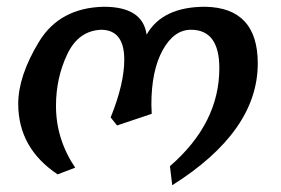

<svg xmlns="http://www.w3.org/2000/svg" viewBox="-20 -504 835 571"><path d="M492.2 46.9 485.4 -9.8Q632.3 -137.2 632.3 -301.3Q632.3 -415.5 547.9 -415.5Q497.1 -415.5 463.6 -354.5Q430.2 -293.5 430.2 -192.9L431.2 -165.5L328.1 -130.9L309.1 -154.8Q349.6 -254.9 349.6 -326.7Q349.6 -414.1 282.2 -415.5Q213.9 -413.6 180.2 -343Q146.5 -272.5 146.5 -189Q146.5 -90.3 203.6 -5.4L151.4 14.6Q34.2 -63.5 34.2 -195.3Q34.2 -277.8 95.7 -379.4Q157.2 -481 288.6 -483.9Q404.8 -483.9 416 -400.9Q462.9 -483.9 590.3 -483.9Q746.6 -481 746.6 -315.4Q746.6 -113.3 492.2 46.9Z"/></svg>

Font: Kelvinch
Style: Bold Italic
Weight: 700
Italic angle: -10°
Designer: Paul James Miller
Foundry: High-Logic / Made with FontCreator
Version: Version 3.30 September 23, 2016